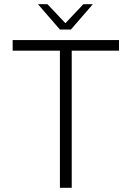

<svg xmlns="http://www.w3.org/2000/svg" viewBox="-20 -890 624 910"><path d="M544 -700V-650H320V0H264V-650H40V-700ZM420 -870 316 -750H264L160 -870H205L290 -780L375 -870Z"/></svg>

Font: Fivo Sans Light
Style: Regular
Weight: 300
Designer: Alexander Slobzheninov
Foundry: Alexander Slobzheninov
Version: 1.0